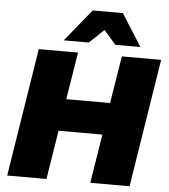

<svg xmlns="http://www.w3.org/2000/svg" viewBox="-61 -997 925 1052"><g transform="rotate(5 401.5 -471.0)"><path d="M18 0ZM18 0 130 -705H346L304 -445H545L587 -705H803L691 0H475L518 -269H277L234 0ZM262 -765 406 -942H572L684 -765H546L480 -841L400 -765Z"/></g></svg>

Font: Winston Black
Style: Italic
Weight: 900
Italic angle: -9°
Designer: Original fonts by Vernon Adams / Changes by Cristiano Sobral
Foundry: VOriginal fonts by Vernon Adams / Changes by Cristiano Sobral
Version: Version 2.503;July 17, 2020;FontCreator 13.0.0.2655 64-bit